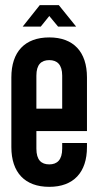

<svg xmlns="http://www.w3.org/2000/svg" viewBox="-20 -714 382 744"><path d="M134 -694 68 -611H138L171 -652L205 -611H275L208 -694ZM317 -206V-414C317 -513 265 -569 171 -569C76 -569 24 -513 24 -414V-144C24 -46 76 10 171 10C265 10 317 -46 317 -144V-160H221V-138C221 -94 201 -77 171 -77C140 -77 121 -94 121 -138V-206ZM121 -293V-421C121 -464 140 -481 171 -481C201 -481 221 -464 221 -421V-293Z"/></svg>

Font: Modon Arabic
Style: Bold
Weight: 700
Designer: Ahmedzaza
Foundry: Ahmedzaza
Version: Version 2.010